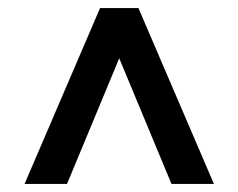

<svg xmlns="http://www.w3.org/2000/svg" viewBox="-20 -575 590 475"><path d="M40.8 -120 227.5 -555H322.5L509.2 -120H404.2L275 -430.8L145.8 -120Z"/></svg>

Font: Funnel Sans Light SemiBold
Style: Regular
Weight: 600
Version: Version 1.000